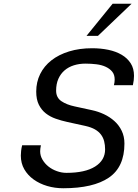

<svg xmlns="http://www.w3.org/2000/svg" viewBox="-20 -991 734 1023"><path d="M198 -217Q196 -208 195 -199.5Q194 -191 194 -185Q194 -161 206.5 -140Q219 -119 238.5 -103.5Q258 -88 283.5 -79Q309 -70 334 -70Q433 -70 486.5 -103.5Q540 -137 540 -195Q540 -218 535 -238Q530 -258 518 -274Q506 -290 486 -301.5Q466 -313 435 -320L339 -341Q307 -348 277 -358.5Q247 -369 224 -387Q201 -405 187 -433Q173 -461 173 -503Q173 -554 194 -596.5Q215 -639 254 -669.5Q293 -700 348 -717Q403 -734 471 -734Q517 -734 557.5 -725.5Q598 -717 628.5 -699Q659 -681 676.5 -653.5Q694 -626 694 -587Q694 -564 688 -537H587Q591 -553 591 -567Q591 -593 578 -609Q565 -625 543.5 -635Q522 -645 494 -648.5Q466 -652 435 -652Q402 -652 373.5 -643Q345 -634 324 -616Q303 -598 291 -571Q279 -544 279 -508Q279 -471 307 -452Q335 -433 378 -424L470 -404Q503 -397 534 -382.5Q565 -368 589.5 -346Q614 -324 628.5 -294Q643 -264 643 -226Q643 -101 560 -44.5Q477 12 317 12Q272 12 231.5 0Q191 -12 159.5 -34.5Q128 -57 109.5 -89Q91 -121 91 -162Q91 -173 92.5 -187Q94 -201 98 -217ZM502 -800H441L580 -971H681Z"/></svg>

Font: Perun
Style: Italic
Weight: 400
Italic angle: -12°
Foundry: Copyright (c) Stefan Peev, Context Ltd, 2016
Version: Version 1.027